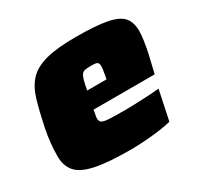

<svg xmlns="http://www.w3.org/2000/svg" viewBox="-119 -658 831 807"><g transform="rotate(-30 296.5 -255.0)"><path d="M299 8Q191 8 129.5 -5Q68 -18 43.5 -47Q19 -76 19 -121Q19 -149 22 -182Q25 -215 33 -254Q48 -326 63 -376.5Q78 -427 107 -458Q136 -489 190 -503.5Q244 -518 335 -518Q433 -518 486 -507.5Q539 -497 559.5 -473Q580 -449 580 -407Q580 -388 576 -360.5Q572 -333 566 -305Q560 -277 554 -254L545 -216H248Q247 -206 244.5 -194.5Q242 -183 242 -177Q242 -163 250.5 -157Q259 -151 285 -149.5Q311 -148 364 -148Q382 -148 409 -149Q436 -150 467 -151.5Q498 -153 529 -156L499 -13Q479 -7 446 -2.5Q413 2 375 5Q337 8 299 8ZM265 -299H359L362 -315Q365 -331 366.5 -341Q368 -351 368 -359Q368 -369 364 -374Q360 -379 351.5 -380Q343 -381 329 -381Q311 -381 301.5 -379Q292 -377 286 -369.5Q280 -362 275.5 -345.5Q271 -329 265 -299Z"/></g></svg>

Font: Saira SemiExpanded Black
Style: Italic
Weight: 900
Width: 6
Italic angle: -12°
Designer: Hector Gatti with collaboration of the Omnibus-Type team
Foundry: Omnibus-Type
Version: Version 1.101